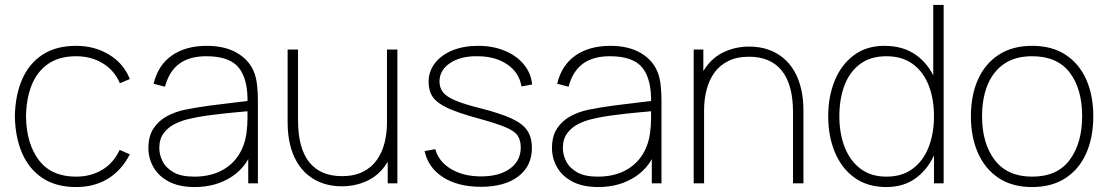

<svg xmlns="http://www.w3.org/2000/svg" viewBox="-20 -740 4473 775"><path d="M287 15Q206.5 15 152 -21Q97.5 -57 69.5 -121.2Q41.5 -185.5 40 -270Q41.5 -356.5 69.8 -420.5Q98 -484.5 152.5 -519.8Q207 -555 287 -555Q362 -555 420.8 -519.2Q479.5 -483.5 504 -421L464 -404Q441.5 -456 394.8 -484.5Q348 -513 287 -513Q219 -513 174.5 -482.2Q130 -451.5 108 -396.8Q86 -342 85 -270Q86.5 -160 137 -93.5Q187.5 -27 287 -27Q346.5 -27 392.5 -54.5Q438.5 -82 463 -135L504 -117Q470.5 -52 415.5 -18.5Q360.5 15 287 15Z M766 15Q703 15 661.5 -7Q620 -29 599.5 -65Q579 -101 579 -143Q579 -190.5 599.8 -221.8Q620.5 -253 654 -271Q687.5 -289 726 -297Q773 -306.5 826.8 -313.8Q880.5 -321 926 -326Q971.5 -331 994 -334L979 -324Q981.5 -419.5 944.2 -466.2Q907 -513 813 -513Q745 -513 703.8 -482.8Q662.5 -452.5 646 -390L600 -402Q618 -477 673.8 -516Q729.5 -555 815 -555Q890 -555 940 -524.5Q990 -494 1008 -442Q1015 -422 1018 -393.5Q1021 -365 1021 -338V0H982V-148L1002 -147Q980.5 -70 916.5 -27.5Q852.5 15 766 15ZM764 -27Q822.5 -27 867.2 -48Q912 -69 939.8 -108.8Q967.5 -148.5 975 -204Q979 -232 979 -264Q979 -296 979 -310L1001 -293Q974.5 -290.5 927.8 -286.2Q881 -282 829 -275.2Q777 -268.5 735 -258Q710.5 -252 684.5 -239Q658.5 -226 640.8 -202.5Q623 -179 623 -142Q623 -116 636 -89.5Q649 -63 679.8 -45Q710.5 -27 764 -27Z M1360 12Q1319 12 1284.8 0.5Q1250.5 -11 1223.8 -32.8Q1197 -54.5 1178.5 -86Q1160 -117.5 1150.5 -157.8Q1141 -198 1141 -246V-540H1183V-254Q1183 -196.5 1194.8 -154Q1206.5 -111.5 1229.5 -83.8Q1252.5 -56 1285.2 -42.5Q1318 -29 1360 -29Q1409.5 -29 1444.2 -46.2Q1479 -63.5 1500.5 -93.5Q1522 -123.5 1532 -162.5Q1542 -201.5 1542 -245L1581 -246Q1581 -153.5 1550.5 -96.8Q1520 -40 1469.8 -14Q1419.5 12 1360 12ZM1545 0V-110H1542V-540H1584V0Z M1921 14Q1829.5 14 1769 -24.2Q1708.5 -62.5 1694 -130L1737 -138Q1750.5 -88 1800.2 -58Q1850 -28 1922 -28Q1995.5 -28 2038.8 -59.5Q2082 -91 2082 -145Q2082 -174.5 2069 -193.2Q2056 -212 2018.2 -227.5Q1980.5 -243 1907 -263Q1830 -284 1787.2 -303.8Q1744.5 -323.5 1727.2 -348.2Q1710 -373 1710 -409Q1710 -452 1735.5 -485Q1761 -518 1806 -536.5Q1851 -555 1910 -555Q1969.5 -555 2017.2 -535.2Q2065 -515.5 2094.2 -480.2Q2123.5 -445 2128 -399L2085 -391Q2075.5 -447.5 2027.2 -480.2Q1979 -513 1907 -513Q1839.5 -514 1796.8 -485.5Q1754 -457 1754 -411Q1754 -385.5 1768.5 -367.2Q1783 -349 1819 -334Q1855 -319 1919 -303Q2000 -282.5 2045.2 -261.5Q2090.5 -240.5 2108.8 -212.5Q2127 -184.5 2127 -143Q2127 -69.5 2072 -27.8Q2017 14 1921 14Z M2395 15Q2332 15 2290.5 -7Q2249 -29 2228.5 -65Q2208 -101 2208 -143Q2208 -190.5 2228.8 -221.8Q2249.5 -253 2283 -271Q2316.5 -289 2355 -297Q2402 -306.5 2455.8 -313.8Q2509.5 -321 2555 -326Q2600.5 -331 2623 -334L2608 -324Q2610.5 -419.5 2573.2 -466.2Q2536 -513 2442 -513Q2374 -513 2332.8 -482.8Q2291.5 -452.5 2275 -390L2229 -402Q2247 -477 2302.8 -516Q2358.5 -555 2444 -555Q2519 -555 2569 -524.5Q2619 -494 2637 -442Q2644 -422 2647 -393.5Q2650 -365 2650 -338V0H2611V-148L2631 -147Q2609.5 -70 2545.5 -27.5Q2481.5 15 2395 15ZM2393 -27Q2451.5 -27 2496.2 -48Q2541 -69 2568.8 -108.8Q2596.5 -148.5 2604 -204Q2608 -232 2608 -264Q2608 -296 2608 -310L2630 -293Q2603.5 -290.5 2556.8 -286.2Q2510 -282 2458 -275.2Q2406 -268.5 2364 -258Q2339.5 -252 2313.5 -239Q2287.5 -226 2269.8 -202.5Q2252 -179 2252 -142Q2252 -116 2265 -89.5Q2278 -63 2308.8 -45Q2339.5 -27 2393 -27Z M3181 0V-286Q3181 -344 3169.2 -386.2Q3157.5 -428.5 3134.5 -456.2Q3111.5 -484 3078.8 -497.5Q3046 -511 3004 -511Q2954.5 -511 2919.8 -493.8Q2885 -476.5 2863.5 -446.5Q2842 -416.5 2832 -377.5Q2822 -338.5 2822 -295L2783 -294Q2783 -386.5 2813.5 -443.2Q2844 -500 2894.2 -526Q2944.5 -552 3004 -552Q3045 -552 3079.2 -540.5Q3113.5 -529 3140.2 -507.2Q3167 -485.5 3185.5 -454Q3204 -422.5 3213.5 -382.2Q3223 -342 3223 -294V0ZM2780 0V-540H2819V-430H2822V0Z M3558 15Q3481.5 15 3429.2 -22.8Q3377 -60.5 3350 -125.2Q3323 -190 3323 -271Q3323 -350.5 3349.5 -415Q3376 -479.5 3426.8 -517.2Q3477.5 -555 3550 -555Q3625.5 -555 3677.2 -518.2Q3729 -481.5 3755.5 -417.2Q3782 -353 3782 -271Q3782 -190.5 3755.8 -125.8Q3729.5 -61 3679.5 -23Q3629.5 15 3558 15ZM3558 -27Q3621.5 -27 3664.2 -59Q3707 -91 3728.5 -146.2Q3750 -201.5 3750 -271Q3750 -341.5 3728.2 -396.2Q3706.5 -451 3663.8 -482Q3621 -513 3558 -513Q3493.5 -513 3451.2 -481.2Q3409 -449.5 3388.5 -394.8Q3368 -340 3368 -271Q3368 -201.5 3389.5 -146.2Q3411 -91 3453.2 -59Q3495.5 -27 3558 -27ZM3750 0V-425H3747V-720H3789V0Z M4146 15Q4066 15 4011 -21.5Q3956 -58 3927.5 -122.5Q3899 -187 3899 -271Q3899 -356 3928 -420Q3957 -484 4012.2 -519.5Q4067.5 -555 4146 -555Q4226.5 -555 4281.5 -518.8Q4336.5 -482.5 4364.8 -418.5Q4393 -354.5 4393 -271Q4393 -185.5 4364.5 -121.2Q4336 -57 4280.8 -21Q4225.5 15 4146 15ZM4146 -27Q4248 -27 4298 -94.8Q4348 -162.5 4348 -271Q4348 -381.5 4297.8 -447.2Q4247.5 -513 4146 -513Q4077.5 -513 4032.8 -482Q3988 -451 3966 -396.5Q3944 -342 3944 -271Q3944 -161 3995.2 -94Q4046.5 -27 4146 -27Z"/></svg>

Font: Manrope ExtraLight ExtraLight
Style: Regular
Weight: 250
Version: Version 4.501